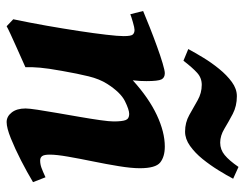

<svg xmlns="http://www.w3.org/2000/svg" viewBox="-100 -619 739 579"><g transform="rotate(90 269.5 -329.5)"><path d="M529.3 -59.6Q500 -42 464.4 -23.7Q428.7 -5.4 397.2 7.3Q365.7 20 348.1 20Q331.1 20 319.1 4.6Q307.1 -10.7 307.1 -37.1Q307.1 -47.4 311 -73.2Q314.9 -99.1 320.8 -132.8Q326.7 -166.5 332.5 -200.4Q338.4 -234.4 342.3 -262Q346.2 -289.6 346.2 -302.7Q346.2 -328.6 342 -339.1Q337.9 -349.6 323.7 -349.6Q311 -349.6 284.9 -336.7Q258.8 -323.7 232.9 -283.2Q218.3 -260.3 210.2 -227.3Q202.1 -194.3 193.8 -147Q186 -103.5 184.1 -80.8Q182.1 -58.1 182.6 -36.6Q176.3 -33.7 158.7 -25.9Q141.1 -18.1 120.4 -8.8Q99.6 0.5 82.3 8.5Q64.9 16.6 59.1 20L38.1 0Q48.3 -48.8 57.4 -100.1Q66.4 -151.4 73.5 -198Q80.6 -244.6 84.7 -280.3Q88.9 -315.9 88.9 -333Q88.9 -355.5 84 -360.6Q79.1 -365.7 70.3 -365.7Q64 -365.7 47.1 -360.8Q30.3 -356 22.9 -353L13.2 -391.6Q33.7 -400.4 62.3 -411.6Q90.8 -422.9 119.6 -433.3Q148.4 -443.8 170.7 -450.4Q192.9 -457 200.7 -457Q214.4 -457 219.5 -446.8Q224.6 -436.5 224.6 -401.9Q224.6 -391.6 224.1 -382.1Q223.6 -372.6 222.2 -360.4Q275.4 -408.7 326.9 -432.9Q378.4 -457 421.9 -457Q452.6 -457 470 -443.1Q487.3 -429.2 487.3 -381.8Q487.3 -356.4 481.2 -318.8Q475.1 -281.2 466.8 -240.7Q458.5 -200.2 452.4 -165.3Q446.3 -130.4 446.3 -109.9Q446.3 -93.3 450.7 -87.2Q455.1 -81.1 463.9 -81.1Q475.1 -81.1 485.8 -85Q496.6 -88.9 514.6 -97.2ZM519 -663.1Q508.8 -643.6 493.4 -618.7Q478 -593.8 459.5 -570.8Q440.9 -547.9 419.9 -533Q398.9 -518.1 377 -518.1Q349.6 -518.1 326.9 -530.8Q304.2 -543.5 282.5 -555.9Q260.7 -568.4 235.8 -568.4Q214.8 -568.4 199.5 -554.4Q184.1 -540.5 163.1 -513.2L127.9 -527.8Q138.7 -547.9 153.8 -572.8Q168.9 -597.7 187.7 -620.8Q206.5 -644 227.3 -659.2Q248 -674.3 270 -674.3Q299.8 -674.3 323.5 -661.9Q347.2 -649.4 368.2 -636.7Q389.2 -624 410.2 -624Q431.2 -624 447.5 -637.5Q463.9 -650.9 483.4 -679.2Z"/></g></svg>

Font: Gentium Book Plus
Style: Bold Italic
Weight: 700
Italic angle: -8°
Designer: Victor Gaultney, Annie Olsen, Iska Routamaa, Becca Hirsbrunner
Foundry: SIL International
Version: Version 6.101